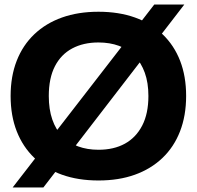

<svg xmlns="http://www.w3.org/2000/svg" viewBox="-20 -790 872 850"><path d="M416 9Q326 9 254.5 -16.5Q183 -42 132 -91Q81 -140 54 -209Q27 -278 27 -365Q27 -452 54 -521Q81 -590 132 -638.5Q183 -687 254.5 -712.5Q326 -738 416 -738Q506 -738 577.5 -712.5Q649 -687 700 -638Q751 -589 777.5 -520.5Q804 -452 804 -365Q804 -278 777 -208.5Q750 -139 699 -90.5Q648 -42 577 -16.5Q506 9 416 9ZM416 -127Q484 -127 533 -154Q582 -181 609.5 -234Q637 -287 637 -365Q637 -424 621 -468Q605 -512 576.5 -542Q548 -572 507 -587Q466 -602 416 -602Q349 -602 299.5 -575.5Q250 -549 223 -496.5Q196 -444 196 -365Q196 -306 211.5 -261Q227 -216 256 -186.5Q285 -157 325.5 -142Q366 -127 416 -127ZM36 40 663 -770H796L172 40Z"/></svg>

Font: Mona Sans SemiExpanded
Style: Bold
Weight: 700
Width: 6
Designer: Deni Anggara
Foundry: GitHub
Version: Version 2.000